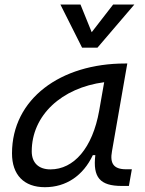

<svg xmlns="http://www.w3.org/2000/svg" viewBox="-20 -796 626 827"><path d="M173.3 10.3C265.1 10.3 338.4 -39.6 379.9 -127.9H390.6C379.4 -32.2 410.2 4.9 504.4 4.9H535.2L547.9 -66.9H522.9C469.2 -66.9 452.6 -92.3 462.4 -145L528.3 -522.5H519C240.7 -522.5 31.7 -370.1 31.7 -135.3C31.7 -43 83 10.3 173.3 10.3ZM197.3 -66.4C146.5 -66.4 116.7 -94.7 116.7 -144C116.7 -299.8 246.1 -418 428.7 -441.9L407.2 -319.3C378.4 -157.7 297.9 -66.4 197.3 -66.4ZM333.5 -590.8H399.9L558.6 -776.4H467.3L375 -657.2L326.7 -776.4H240.2Z"/></svg>

Font: Cascadia Mono NF SemiLight
Style: Italic
Weight: 350
Italic angle: -10°
Monospace: yes
Designer: Aaron Bell
Foundry: Saja Typeworks
Version: Version 2404.023